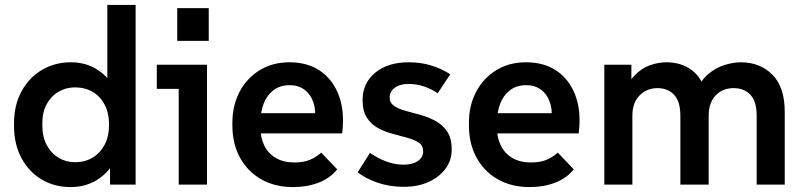

<svg xmlns="http://www.w3.org/2000/svg" viewBox="-20 -750 3269 780"><path d="M267 10Q201 10 149 -21Q97 -52 67 -108Q37 -164 37 -239V-249Q37 -323 67.5 -379Q98 -435 150.5 -466Q203 -497 268 -497Q324 -497 368 -471.5Q412 -446 439 -402L416 -375V-730H531V0H427V-123L449 -100Q421 -48 374 -19Q327 10 267 10ZM285 -91Q325 -91 356 -109.5Q387 -128 405 -162Q423 -196 423 -243Q423 -291 405 -325Q387 -359 356 -377Q325 -395 285 -395Q248 -395 218 -377.5Q188 -360 170 -327.5Q152 -295 152 -249V-239Q152 -194 170 -160.5Q188 -127 218 -109Q248 -91 285 -91Z M706 0V-441L757 -389H617V-487H821V0ZM700 -584V-717H828V-584Z M1170 10Q1097 10 1041.5 -21.5Q986 -53 955 -109.5Q924 -166 924 -241V-251Q924 -321 953 -376.5Q982 -432 1034.5 -464.5Q1087 -497 1156 -497Q1230 -497 1281.5 -461.5Q1333 -426 1357 -361Q1381 -296 1370 -208H1007V-290H1309L1258 -248Q1265 -298 1253.5 -332.5Q1242 -367 1217 -385.5Q1192 -404 1157 -404Q1118 -404 1091.5 -384Q1065 -364 1051.5 -330Q1038 -296 1038 -251V-231Q1038 -190 1054 -158Q1070 -126 1101 -108Q1132 -90 1176 -90Q1213 -90 1238.5 -100.5Q1264 -111 1285 -130L1350 -62Q1321 -26 1274.5 -8Q1228 10 1170 10Z M1620 9Q1562 9 1513.5 -8Q1465 -25 1433 -50L1483 -129Q1513 -108 1548 -94.5Q1583 -81 1620 -81Q1656 -81 1677.5 -96Q1699 -111 1699 -135Q1699 -159 1681.5 -170.5Q1664 -182 1636 -190Q1608 -198 1576.5 -206Q1545 -214 1517 -229Q1489 -244 1471 -271Q1453 -298 1453 -344Q1453 -412 1504 -454.5Q1555 -497 1641 -497Q1689 -497 1732 -484Q1775 -471 1809 -448L1758 -371Q1732 -389 1702 -399Q1672 -409 1640 -409Q1605 -409 1584 -393.5Q1563 -378 1563 -354Q1563 -332 1581.5 -319.5Q1600 -307 1628.5 -299.5Q1657 -292 1689 -283Q1721 -274 1749.5 -258.5Q1778 -243 1796.5 -216Q1815 -189 1815 -143Q1815 -98 1789.5 -64Q1764 -30 1720.5 -10.5Q1677 9 1620 9Z M2131 10Q2058 10 2002.5 -21.5Q1947 -53 1916 -109.5Q1885 -166 1885 -241V-251Q1885 -321 1914 -376.5Q1943 -432 1995.5 -464.5Q2048 -497 2117 -497Q2191 -497 2242.5 -461.5Q2294 -426 2318 -361Q2342 -296 2331 -208H1968V-290H2270L2219 -248Q2226 -298 2214.5 -332.5Q2203 -367 2178 -385.5Q2153 -404 2118 -404Q2079 -404 2052.5 -384Q2026 -364 2012.5 -330Q1999 -296 1999 -251V-231Q1999 -190 2015 -158Q2031 -126 2062 -108Q2093 -90 2137 -90Q2174 -90 2199.5 -100.5Q2225 -111 2246 -130L2311 -62Q2282 -26 2235.5 -8Q2189 10 2131 10Z M2435 0V-487H2545V-354L2514 -355Q2528 -412 2557 -442.5Q2586 -473 2620.5 -485Q2655 -497 2687 -497Q2748 -497 2790.5 -465Q2833 -433 2849 -368H2805Q2823 -420 2856 -448Q2889 -476 2925 -486.5Q2961 -497 2989 -497Q3068 -497 3118 -446.5Q3168 -396 3168 -296V0H3054V-279Q3054 -338 3028.5 -365Q3003 -392 2960 -392Q2916 -392 2887.5 -362.5Q2859 -333 2859 -279V0H2744V-279Q2744 -338 2718.5 -365Q2693 -392 2651 -392Q2608 -392 2578.5 -362.5Q2549 -333 2549 -279V0Z"/></svg>

Font: SUSE Thin SemiBold
Style: Regular
Weight: 600
Version: Version 1.000